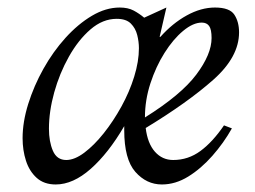

<svg xmlns="http://www.w3.org/2000/svg" viewBox="-20 -475 677 510"><path d="M128 15Q97 15 77.5 -2.5Q58 -20 49 -48Q40 -76 40 -108Q40 -151 55 -199Q70 -247 95.5 -292.5Q121 -338 154 -374.5Q187 -411 224 -433Q261 -455 298 -455Q320 -455 335 -447Q350 -439 363 -428L422 -455L404 -377H406Q438 -413 476 -434Q514 -455 551 -455Q590 -455 602.5 -436Q615 -417 615 -389Q615 -324 547 -263.5Q479 -203 367 -135Q372 -94 391.5 -72Q411 -50 440 -50Q480 -50 512.5 -74Q545 -98 575 -142L596 -134Q574 -95 544 -61Q514 -27 480 -6Q446 15 410 15Q369 15 339.5 -18.5Q310 -52 310 -129Q310 -135 310 -140Q268 -68 221 -26.5Q174 15 128 15ZM156 -50Q178 -50 204 -69.5Q230 -89 255.5 -121Q281 -153 302.5 -192Q324 -231 336.5 -271.5Q349 -312 349 -347Q349 -364 344.5 -382Q340 -400 327.5 -412.5Q315 -425 290 -425Q253 -425 220.5 -397Q188 -369 163 -324.5Q138 -280 124 -229.5Q110 -179 110 -133Q110 -99 120.5 -74.5Q131 -50 156 -50ZM516 -415Q493 -415 466.5 -393Q440 -371 417 -334.5Q394 -298 379.5 -253.5Q365 -209 365 -163Q461 -223 501.5 -277Q542 -331 542 -374Q542 -397 535.5 -406Q529 -415 516 -415Z"/></svg>

Font: Bona Nova
Style: Italic
Weight: 400
Italic angle: -4°
Designer: Mateusz Machalski
Foundry: Capitalics
Version: Version 4.001; ttfautohint (v1.8.3)